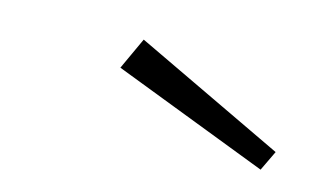

<svg xmlns="http://www.w3.org/2000/svg" viewBox="-31 -816 345 212"><g transform="rotate(10 141.0 -709.5)"><path d="M117 -769 282 -672 269 -650 97 -734Z"/></g></svg>

Font: Fira Sans UltraLight
Style: Italic
Weight: 200
Italic angle: -8°
Designer: Carrois Corporate & Edenspiekermann AG
Foundry: Carrois Corporate GbR & Edenspiekermann AG
Version: Version 4.203;PS 004.203;hotconv 1.0.88;makeotf.lib2.5.64775